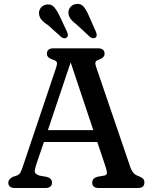

<svg xmlns="http://www.w3.org/2000/svg" viewBox="-20 -942 765 962"><path d="M240.5 -27.5Q240.5 0 207 0H55Q21.5 0 21.5 -27.5Q21.5 -44 44.5 -56L63 -62Q75.5 -66.5 81.2 -75.8Q87 -85 95.5 -111L261.5 -604Q267.5 -622.5 264.8 -630Q262 -637.5 245 -643Q215 -652.5 215 -672.5Q215 -700 248.5 -700H470.5Q504 -700 504 -672.5Q504 -652.5 473 -642Q461 -638 458.5 -630.8Q456 -623.5 461 -608.5L629 -116Q637 -90 646.8 -77.8Q656.5 -65.5 674.5 -59.5Q691.5 -52.5 697.5 -45.8Q703.5 -39 703.5 -27.5Q703.5 0 670.5 0H475Q442 0 442 -27.5Q442 -48 466.5 -56L503.5 -62.5Q516 -66 515.8 -76Q515.5 -86 508.5 -108L467.5 -230.5H200L162.5 -120.5Q154 -93.5 154.2 -81.8Q154.5 -70 178.5 -62L215.5 -55.5Q240.5 -48 240.5 -27.5ZM220 -290H447.5L334 -629.5ZM424.5 -864.5 460.5 -783Q464 -774.5 464.5 -767Q465 -759.5 459.5 -754Q453.5 -749.5 445.8 -750.5Q438 -751.5 431.5 -756.5L365 -818Q346.5 -831.5 336 -844.5Q325.5 -857.5 323 -873.5Q321 -891.5 331.8 -905.5Q342.5 -919.5 361.5 -922Q385.5 -925 399.2 -908.5Q413 -892 424.5 -864.5ZM277.5 -864.5 315.5 -783.5Q319 -775.5 320 -768Q321 -760.5 315.5 -755Q304.5 -744.5 287.5 -756L220.5 -816Q201.5 -828 190.2 -840.2Q179 -852.5 176 -869Q173 -887 183.2 -901.2Q193.5 -915.5 212 -919Q236 -923 250.2 -907.2Q264.5 -891.5 277.5 -864.5Z"/></svg>

Font: Fraunces 9pt SuperSoft
Style: Regular
Weight: 400
Version: Version 1.000;[b76b70a41]